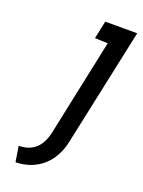

<svg xmlns="http://www.w3.org/2000/svg" viewBox="-141 -766 646 869"><g transform="rotate(20 182.5 -331.5)"><path d="M244 -133 365 -700H211L193 -614L255 -612L156 -143Q148 -108 131.5 -84.5Q115 -61 90.5 -49.5Q66 -38 35 -38L47 37Q87 36 119.5 23.5Q152 11 177 -11Q202 -33 219 -64Q236 -95 244 -133Z"/></g></svg>

Font: Advent Pro SemiBold
Style: Italic
Weight: 600
Italic angle: -12°
Version: Version 3.000